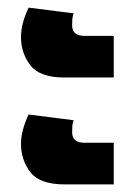

<svg xmlns="http://www.w3.org/2000/svg" viewBox="-20 -519 360 503"><path d="M148 -316Q84 -316 59.5 -348Q35 -380 35 -422Q35 -457 55 -499L173 -484Q170 -477 169.5 -469Q169 -461 169 -452Q169 -425 202 -425H278V-316ZM148 -36Q84 -36 59.5 -68Q35 -100 35 -142Q35 -177 55 -219L173 -204Q170 -197 169.5 -189Q169 -181 169 -172Q169 -145 202 -145H278V-36Z"/></svg>

Font: Noto Sans Thai Cond Blk
Style: Regular
Weight: 900
Width: 3
Designer: Monotype Design Team
Foundry: Monotype Imaging Inc.
Version: Version 2.002; ttfautohint (v1.8.4.7-5d5b)